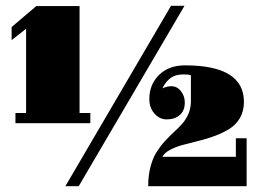

<svg xmlns="http://www.w3.org/2000/svg" viewBox="-20 -641 889 661"><path d="M20 -502.9V-547.9L105 -620.1H253.9V-252H291V-216.8H33.2V-252H69.8V-542ZM205.1 0 568.8 -621.1H615.2L251 0ZM792 -165H829.1V0H490.2Q490.2 -37.1 498.3 -67.4Q506.3 -97.7 519.3 -117.9Q532.2 -138.2 547.9 -155.3Q563.5 -172.4 579.3 -186.8Q595.2 -201.2 608.2 -216.1Q621.1 -231 629.2 -250.2Q637.2 -269.5 637.2 -293V-381.8Q631.3 -384.8 611.8 -384.8Q584 -384.8 567.4 -372.6Q550.8 -360.4 539.1 -336.9Q555.7 -344.2 569.8 -344.2Q589.4 -344.2 602.8 -327.4Q616.2 -310.5 616.2 -288.1Q616.2 -260.3 599.1 -245.1Q582 -230 554.2 -230Q529.3 -230 511.7 -250Q494.1 -270 494.1 -299.8Q494.1 -350.1 527.6 -383.1Q561 -416 617.2 -416Q819.8 -416 819.8 -290Q819.8 -258.8 806.2 -235.1Q792.5 -211.4 770 -197.5Q747.6 -183.6 720.2 -173.3Q692.9 -163.1 663.8 -156Q634.8 -148.9 609.6 -142.1Q584.5 -135.3 565.2 -125Q545.9 -114.7 539.1 -101.1H792Z"/></svg>

Font: Lletraferida
Style: Heavy
Weight: 900
Designer: Josep Patau Bellart
Foundry: Josep Patau Bellart
Version: Version 1.000